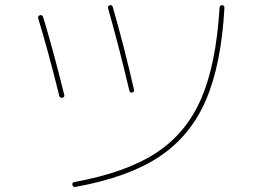

<svg xmlns="http://www.w3.org/2000/svg" viewBox="-20 -731 1040 769"><path d="M282.2 17.6Q272.5 19.5 270 9.8Q267.6 0 278.3 -2Q485.4 -40 605.5 -118.7Q725.6 -197.3 785.6 -335.4Q845.7 -473.6 859.4 -700.2Q859.4 -710 870.1 -710Q878.9 -710 878.9 -699.2Q866.2 -470.7 803.7 -327.6Q741.2 -184.6 616.7 -102.5Q492.2 -20.5 282.2 17.6ZM217.8 -345.7Q170.9 -534.2 132.8 -658.2Q129.9 -666 139.6 -669.9Q147.5 -672.9 152.3 -664.1Q190.4 -540 237.3 -351.6Q239.3 -341.8 230.5 -339.8Q219.7 -337.9 217.8 -345.7ZM498 -368.2Q459 -534.2 413.1 -697.3Q409.2 -706.1 419.9 -710Q427.7 -712.9 431.6 -703.1Q476.6 -547.9 516.6 -372.1Q518.6 -362.3 509.8 -360.4Q500 -358.4 498 -368.2Z"/></svg>

Font: Rounded Mgen+ 1m thin
Style: Regular
Weight: 100
Designer: [Source Han Sans]
Ryoko NISHIZUKA  (kana & ideographs); Paul D. Hunt (Latin, Greek & Cyrillic); Wenlong ZHANG  (bopomofo
Version: Version 1.059.20150602